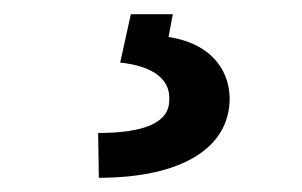

<svg xmlns="http://www.w3.org/2000/svg" viewBox="-20 -23 425 270"><path d="M164 -3 149 65C196 70 220 89 218 118C218 149 184 164 118 164L119 227C234 227 303 186 303 115C302 70 271 37 217 29L223 -3Z"/></svg>

Font: Wafeq
Style: Bold
Weight: 700
Designer: Rasmus Andersson & Azza Alameddine
Foundry: Google & TypeTogether
Version: Version 3.000;FEAKit 1.0